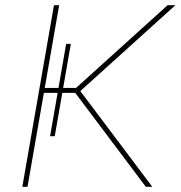

<svg xmlns="http://www.w3.org/2000/svg" viewBox="-20 -720 696 740"><path d="M270 -362H139L142 -381H273L626 -700H656L284 -364L282 -379L567 0H542ZM188 -700H208L86 0H66ZM235 -551H253L191 -195H173Z"/></svg>

Font: Fixel Italic Variable 20240409 Display Thin
Style: Italic
Weight: 100
Italic angle: -10°
Designer: AlfaBravo + MacPaw
Foundry: Kyrylo Tkachov, Marchela Mozhyna, Serhii Makarenko, Maria Weinstein, Zakhar Kryvoshyya
Version: Version 1.211;Glyphs 3.2 (3225)